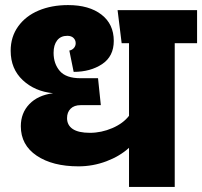

<svg xmlns="http://www.w3.org/2000/svg" viewBox="-20 -736 796 756"><path d="M756 -566H668V0H488V-154Q452 -121 399 -101Q346 -81 289 -81Q187 -81 124.5 -123Q62 -165 62 -239Q62 -291 95.5 -326Q129 -361 189 -369Q117 -376 69.5 -420.5Q22 -465 22 -536Q22 -591 51.5 -632Q81 -673 132 -694.5Q183 -716 248 -716Q331 -716 379.5 -678.5Q428 -641 428 -575Q428 -514 382 -483.5Q336 -453 270 -453L253 -537Q264 -539 271 -547Q278 -555 278 -566Q278 -578 269.5 -586.5Q261 -595 245 -595Q219 -595 205 -577Q191 -559 191 -528Q191 -485 215.5 -456.5Q240 -428 297 -428H366L377 -322H298Q272 -322 258 -308Q244 -294 244 -271Q244 -243 266.5 -228Q289 -213 334 -213Q379 -213 422 -231.5Q465 -250 488 -280V-566H459L443 -696H756Z"/></svg>

Font: FiraGO Heavy
Style: Regular
Weight: 900
Designer: bBox Type
Foundry: bBox Type GmbH
Version: Version 1.001